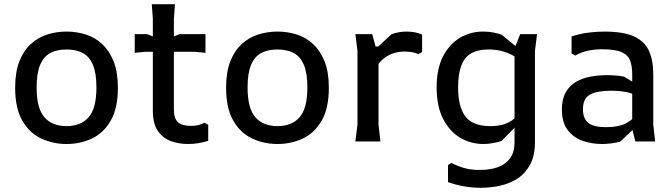

<svg xmlns="http://www.w3.org/2000/svg" viewBox="-20 -672 3189 912"><path d="M296 12Q232 12 176 -14Q120 -40 86 -99Q52 -158 52 -255Q52 -329 71.5 -379.5Q91 -430 125.5 -462Q160 -494 204 -508Q248 -522 296 -522Q344 -522 388 -508Q432 -494 466 -462Q500 -430 520 -379.5Q540 -329 540 -255Q540 -158 506 -99Q472 -40 416.5 -14Q361 12 296 12ZM296 -73Q364 -73 401 -115Q438 -157 438 -257Q438 -324 421.5 -363.5Q405 -403 373.5 -420Q342 -437 296 -437Q250 -437 218.5 -420Q187 -403 170.5 -363.5Q154 -324 154 -257Q154 -157 191 -115Q228 -73 296 -73Z M706 -146V-582L701 -652H811L806 -582V-152Q806 -108 826 -91Q846 -74 887 -74Q908 -74 923 -78Q938 -82 952 -89L969 -79V-3Q947 4 922.5 8Q898 12 874 12Q829 12 791 -2Q753 -16 729.5 -50.5Q706 -85 706 -146ZM620 -421V-510H678L756 -480L834 -510H956V-421L906 -426H670Z M1298 12Q1234 12 1178 -14Q1122 -40 1088 -99Q1054 -158 1054 -255Q1054 -329 1073.5 -379.5Q1093 -430 1127.5 -462Q1162 -494 1206 -508Q1250 -522 1298 -522Q1346 -522 1390 -508Q1434 -494 1468 -462Q1502 -430 1522 -379.5Q1542 -329 1542 -255Q1542 -158 1508 -99Q1474 -40 1418.5 -14Q1363 12 1298 12ZM1298 -73Q1366 -73 1403 -115Q1440 -157 1440 -257Q1440 -324 1423.5 -363.5Q1407 -403 1375.5 -420Q1344 -437 1298 -437Q1252 -437 1220.5 -420Q1189 -403 1172.5 -363.5Q1156 -324 1156 -257Q1156 -157 1193 -115Q1230 -73 1298 -73Z M1668 0 1678 -80V-430L1668 -510H1748L1764 -451H1778V-80L1787 0ZM1747 -317V-423L1839 -509Q1874 -522 1911 -522Q1929 -522 1947.5 -519Q1966 -516 1985 -508V-425L1967 -415Q1949 -423 1932.5 -425Q1916 -427 1902 -427Q1849 -427 1810 -399.5Q1771 -372 1747 -317Z M2264 220Q2220 220 2180.5 212.5Q2141 205 2108 193V112L2125 102Q2151 116 2184.5 126Q2218 136 2263 135Q2309 135 2345 122Q2381 109 2402.5 80.5Q2424 52 2424 3V-442L2451 -510H2531L2521 -430V3Q2521 66 2499 108Q2477 150 2440.5 174.5Q2404 199 2358 209.5Q2312 220 2264 220ZM2276 12Q2216 12 2165.5 -18Q2115 -48 2084.5 -108Q2054 -168 2054 -256Q2054 -345 2084 -403.5Q2114 -462 2164 -492Q2214 -522 2275 -522Q2300 -522 2322 -518Q2344 -514 2363 -507L2474 -416V-362Q2457 -382 2432 -399Q2407 -416 2374 -426.5Q2341 -437 2300 -437Q2251 -437 2219 -419Q2187 -401 2171.5 -361Q2156 -321 2156 -257Q2156 -164 2191 -118.5Q2226 -73 2308 -73Q2349 -73 2376.5 -82.5Q2404 -92 2421.5 -108Q2439 -124 2451 -142V-93L2362 -2Q2342 4 2320 8Q2298 12 2276 12Z M2998 0 2983 -59V-319Q2983 -357 2973.5 -383.5Q2964 -410 2933.5 -424Q2903 -438 2841 -438Q2805 -438 2774 -431.5Q2743 -425 2712 -408L2695 -418V-499Q2739 -513 2778.5 -517.5Q2818 -522 2850 -522Q2941 -522 2991.5 -499Q3042 -476 3062.5 -430.5Q3083 -385 3083 -319V-80L3092 0ZM2838 12Q2793 12 2749.5 -2.5Q2706 -17 2677.5 -53Q2649 -89 2649 -152Q2649 -202 2667.5 -234Q2686 -266 2716.5 -283.5Q2747 -301 2785 -308Q2823 -315 2861 -315Q2883 -315 2903.5 -313.5Q2924 -312 2944 -308L3008 -269V-216Q2981 -230 2950.5 -235.5Q2920 -241 2882 -241Q2815 -241 2782 -222.5Q2749 -204 2749 -153Q2749 -108 2775 -88Q2801 -68 2858 -68Q2921 -68 2956.5 -88Q2992 -108 3011 -136L3026 -94L2926 1Q2906 6 2883.5 9Q2861 12 2838 12Z"/></svg>

Font: AR One Sans Medium
Style: Regular
Weight: 500
Designer: Niteesh Yadav
Foundry: Niteesh Yadav
Version: Version 1.001;gftools[0.9.33]